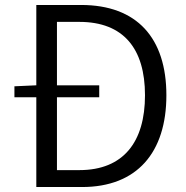

<svg xmlns="http://www.w3.org/2000/svg" viewBox="-20 -752 747 772"><path d="M209 -68V-361H379V-409H209V-664H299C477 -664 563 -556 563 -369C563 -182 477 -68 299 -68ZM126 -732V-409L38 -405V-361H126V0H310C531 0 649 -139 649 -369C649 -599 531 -732 306 -732Z"/></svg>

Font: Noto Sans CJK JP DemiLight
Style: Regular
Weight: 350
Designer: Ryoko NISHIZUKA (kana & ideographs); Paul D. Hunt (Latin, Greek & Cyrillic); Wenlong ZHANG (bopomofo); Sandoll Communica
Foundry: Adobe Systems Incorporated
Version: Version 1.004;PS 1.004;hotconv 1.0.82;makeotf.lib2.5.63406